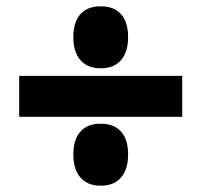

<svg xmlns="http://www.w3.org/2000/svg" viewBox="-20 -656 640 610"><path d="M41 -285V-415H559V-285ZM300 -439Q258 -439 235.5 -465Q213 -491 213 -538Q213 -586 235.5 -611Q258 -636 300 -636Q342 -636 364.5 -611Q387 -586 387 -538Q387 -491 364.5 -465Q342 -439 300 -439ZM300 -66Q258 -66 235.5 -92Q213 -118 213 -165Q213 -213 235.5 -238Q258 -263 300 -263Q342 -263 364.5 -238Q387 -213 387 -165Q387 -118 364.5 -92Q342 -66 300 -66Z"/></svg>

Font: Martian Mono Condensed SemiBold
Style: Regular
Weight: 600
Width: 3
Designer: Roman Shamin
Foundry: Evil Martians
Version: Version 1.000